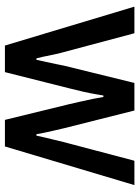

<svg xmlns="http://www.w3.org/2000/svg" viewBox="87 -653 566 780"><g transform="rotate(90 370.0 -263.0)"><path d="M165 0 7 -526H115L192 -238Q198 -217 202.5 -194Q207 -171 211 -153Q215 -135 217 -128H223Q227 -146 232 -169Q237 -192 241 -211.5Q245 -231 247 -241L317 -526H429L501 -240Q505 -224 509.5 -203.5Q514 -183 518.5 -163Q523 -143 525 -128H531Q534 -142 538.5 -161.5Q543 -181 548 -201Q553 -221 557 -238L633 -526H732L575 0H467L403 -262Q399 -281 393 -306Q387 -331 382 -356Q377 -381 374 -400H368Q366 -389 362.5 -368Q359 -347 353 -320Q347 -293 339 -262L273 0Z"/></g></svg>

Font: Archivo SemiBold Medium
Style: Regular
Weight: 500
Version: Version 2.001